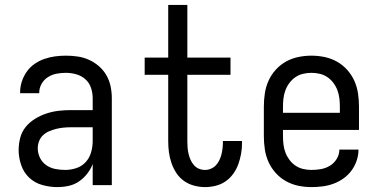

<svg xmlns="http://www.w3.org/2000/svg" viewBox="-20 -755 1540 783"><path d="M214 8Q183 8 152.5 -0.5Q122 -9 99.5 -30Q77 -51 66.5 -81.5Q56 -112 56 -143Q56 -168 62.5 -193Q69 -218 85 -237.5Q101 -257 123 -270.5Q145 -284 169 -292Q193 -300 218 -303Q243 -306 269 -306H358V-355Q358 -376 351 -397Q344 -418 328 -432Q312 -446 291 -452Q270 -458 249 -458Q230 -458 211 -454.5Q192 -451 175.5 -440.5Q159 -430 149.5 -413Q140 -396 140 -377V-375H62V-378Q62 -401 69 -422.5Q76 -444 89 -462.5Q102 -481 120.5 -494Q139 -507 160.5 -514.5Q182 -522 204 -525Q226 -528 249 -528Q273 -528 297 -524.5Q321 -521 343 -511Q365 -501 383.5 -485Q402 -469 414 -448Q426 -427 431 -403Q436 -379 436 -355V0H358V-86Q350 -65 335.5 -46.5Q321 -28 302 -15Q283 -2 260 3Q237 8 214 8ZM246 -62Q269 -62 291.5 -69.5Q314 -77 329.5 -94Q345 -111 351.5 -134Q358 -157 358 -180V-236H269Q254 -236 239 -234.5Q224 -233 209.5 -229.5Q195 -226 181 -220Q167 -214 156 -204Q145 -194 139.5 -179.5Q134 -165 134 -150Q134 -130 143 -111.5Q152 -93 168.5 -81.5Q185 -70 205 -66Q225 -62 246 -62Z M816 8Q794 8 771.5 2Q749 -4 730.5 -17Q712 -30 699.5 -49Q687 -68 679.5 -89.5Q672 -111 669 -133.5Q666 -156 666 -179V-450H570V-520H666V-735H744V-520H920V-450H744V-179Q744 -166 745 -153Q746 -140 749 -127.5Q752 -115 757 -103.5Q762 -92 770.5 -82Q779 -72 791 -67Q803 -62 816 -62Q829 -62 840.5 -67Q852 -72 860.5 -81Q869 -90 874.5 -101.5Q880 -113 883 -125Q886 -137 887.5 -149.5Q889 -162 889 -174V-180H967V-171Q967 -149 963 -127Q959 -105 951.5 -84.5Q944 -64 931 -46Q918 -28 900 -15.5Q882 -3 860 2.5Q838 8 816 8Z M1250 8Q1223 8 1196.5 2.5Q1170 -3 1146.5 -16Q1123 -29 1104.5 -49.5Q1086 -70 1075 -94.5Q1064 -119 1060 -146Q1056 -173 1056 -200V-320Q1056 -347 1060 -374Q1064 -401 1075 -425.5Q1086 -450 1104.5 -470.5Q1123 -491 1146.5 -504Q1170 -517 1196.5 -522.5Q1223 -528 1250 -528Q1277 -528 1303.5 -522.5Q1330 -517 1353.5 -504Q1377 -491 1395.5 -470.5Q1414 -450 1425 -425.5Q1436 -401 1440 -374Q1444 -347 1444 -320V-225H1134V-200Q1134 -183 1136 -166Q1138 -149 1144 -133Q1150 -117 1160.5 -103Q1171 -89 1185 -79.5Q1199 -70 1216 -66Q1233 -62 1250 -62Q1270 -62 1289.5 -65.5Q1309 -69 1326 -79.5Q1343 -90 1353.5 -107.5Q1364 -125 1364 -145H1442Q1442 -122 1434.5 -100Q1427 -78 1413.5 -59.5Q1400 -41 1381 -27.5Q1362 -14 1340.5 -6Q1319 2 1296 5Q1273 8 1250 8ZM1366 -295V-320Q1366 -337 1364 -354Q1362 -371 1356 -387Q1350 -403 1339.5 -417Q1329 -431 1315 -440.5Q1301 -450 1284 -454Q1267 -458 1250 -458Q1233 -458 1216 -454Q1199 -450 1185 -440.5Q1171 -431 1160.5 -417Q1150 -403 1144 -387Q1138 -371 1136 -354Q1134 -337 1134 -320V-295Z"/></svg>

Font: Iosevka
Style: Regular
Weight: 400
Monospace: yes
Designer: Belleve Invis
Foundry: Belleve Invis
Version: Version 33.2.3; ttfautohint (v1.8.4)